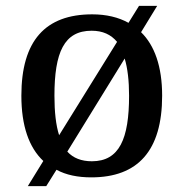

<svg xmlns="http://www.w3.org/2000/svg" viewBox="-20 -596 627 656"><path d="M128 -46 75 40H138L173 -16C206 2 246 10 292 10C451 10 534 -81 534 -269C534 -369 508 -441 462 -486L517 -576H455L419 -518C385 -537 343 -547 295 -547C135 -547 53 -457 53 -269C53 -166 79 -92 128 -46ZM380 -453 182 -134C171 -168 166 -214 166 -269C166 -417 199 -491 293 -491C331 -491 359 -478 380 -453ZM294 -45C258 -45 230 -56 210 -78L406 -396C416 -363 421 -320 421 -269C421 -122 388 -45 294 -45Z"/></svg>

Font: Noto Serif Vithkuqi Medium
Style: Regular
Weight: 500
Version: Version 1.005